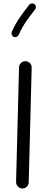

<svg xmlns="http://www.w3.org/2000/svg" viewBox="-20 -1056 272 1113"><path d="M109.4 36.6Q94.2 36.1 83.7 25.1Q73.2 14.2 73.2 -1L90.3 -665.5Q90.8 -680.7 101.8 -691.2Q112.8 -701.7 127.9 -701.2Q143.1 -700.7 153.6 -689.9Q164.1 -679.2 163.6 -664.1L146.5 0.5Q146 15.6 135.3 26.1Q124.5 36.6 109.4 36.6ZM180.2 -1031.7Q187 -1026.4 188 -1017.3Q189 -1008.3 183.6 -1001.5Q156.2 -967.3 132.3 -932.9Q108.4 -898.4 87.9 -853.5Q84.5 -845.7 75.9 -842.3Q67.4 -838.9 59.1 -842.3Q51.3 -846.2 48.1 -854.7Q44.9 -863.3 48.3 -871.1Q70.3 -919.9 96.2 -957Q122.1 -994.1 149.4 -1028.3Q154.8 -1035.2 164.1 -1036.1Q173.3 -1037.1 180.2 -1031.7Z"/></svg>

Font: Mikhak-DS1-FD Regular
Style: Regular
Weight: 400
Designer: Amin Abedi
Version: Version 3.2